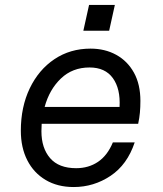

<svg xmlns="http://www.w3.org/2000/svg" viewBox="-20 -736 658 774"><path d="M523 -162Q493 -72 425.5 -27Q358 18 277 18Q212 18 164 -10.5Q116 -39 90 -90Q64 -141 64 -209Q64 -305 100 -380Q136 -455 199.5 -497.5Q263 -540 345 -540Q403 -540 448.5 -515Q494 -490 520 -443Q546 -396 546 -329Q546 -304 544 -282Q542 -260 537 -237H148Q147 -222 147 -207Q147 -139 182 -98.5Q217 -58 287 -58Q337 -58 375 -83.5Q413 -109 435 -162ZM341 -464Q272 -464 225.5 -419.5Q179 -375 160 -305H462Q466 -378 435 -421Q404 -464 341 -464ZM339 -716H443L420 -612H316Z"/></svg>

Font: Fragment Mono SC
Style: Italic
Weight: 400
Italic angle: -12°
Monospace: yes
Designer: Wei Huang based on Nimbus Sans by URW Studio, based on Helvetica by Max Miedinger.
Foundry: Wei Huang
Version: Version 1.012; ttfautohint (v1.8.4.7-5d5b)